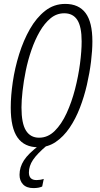

<svg xmlns="http://www.w3.org/2000/svg" viewBox="-20 -744 510 983"><path d="M176 10Q105 10 70 -39.5Q35 -89 35 -193Q35 -253 45.5 -324.5Q56 -396 78 -466.5Q100 -537 133 -595Q166 -653 211 -688.5Q256 -724 314 -724Q383 -724 418 -677.5Q453 -631 453 -532Q453 -486 446 -428.5Q439 -371 425 -310Q411 -249 389 -192Q367 -135 336 -89.5Q305 -44 265 -17Q225 10 176 10ZM180 -39Q225 -39 260 -73.5Q295 -108 321 -164.5Q347 -221 364 -287Q381 -353 389.5 -417.5Q398 -482 398 -532Q398 -607 376 -641.5Q354 -676 309 -676Q270 -676 239 -650.5Q208 -625 183.5 -582.5Q159 -540 141 -488Q123 -436 112 -382Q101 -328 95.5 -278.5Q90 -229 90 -194Q90 -112 113 -75.5Q136 -39 180 -39ZM151 219Q116 219 98 200Q80 181 80 151Q80 112 102.5 77Q125 42 181 0H221Q170 43 149 74.5Q128 106 128 139Q128 178 167 178Q176 178 185.5 176.5Q195 175 204 172L196 211Q187 215 176 217Q165 219 151 219Z"/></svg>

Font: Noto Sans ExtraCondensed Light
Style: Italic
Weight: 300
Width: 2
Italic angle: -12°
Designer: Monotype Design Team
Foundry: Monotype Imaging Inc.
Version: Version 2.013; ttfautohint (v1.8.4.7-5d5b)